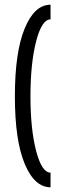

<svg xmlns="http://www.w3.org/2000/svg" viewBox="-20 -747 274 813"><path d="M194 46Q126 46 84.5 -53.5Q43 -153 43 -339Q43 -526 84.5 -626.5Q126 -727 194 -727V-665Q157 -665 133 -572Q109 -479 109 -339Q109 -200 133 -108Q157 -16 194 -16Z"/></svg>

Font: Didact Gothic
Style: Regular
Weight: 400
Designer: Daniel Johnson
Foundry: Daniel Johnson
Version: Version 2.101;PS 002.101;hotconv 1.0.88;makeotf.lib2.5.64775